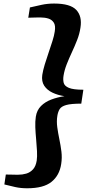

<svg xmlns="http://www.w3.org/2000/svg" viewBox="-20 -874 517 1056"><path d="M277.5 -854.5Q367 -854.5 399.8 -819.2Q432.5 -784 422.5 -722Q417.5 -687.5 404.2 -653.8Q391 -620 375.5 -586.8Q360 -553.5 347.2 -521.2Q334.5 -489 329.5 -458Q326 -436.5 330.2 -418.8Q334.5 -401 358.8 -390.8Q383 -380.5 438.5 -380.5L427 -304Q371.5 -304 344.5 -296.5Q317.5 -289 308.2 -274Q299 -259 295.5 -237.5Q290.5 -207 295 -174.2Q299.5 -141.5 306.5 -108Q313.5 -74.5 317.8 -40.2Q322 -6 316.5 28.5Q307 91 263.2 126.2Q219.5 161.5 129.5 161.5Q94 161.5 63.8 154.8Q33.5 148 4 140.5L12 86Q21 86 33.5 86.2Q46 86.5 58.5 86.8Q71 87 79.5 87Q103 87 124.5 80.8Q146 74.5 161.5 57.5Q177 40.5 182 9Q185 -12 183.5 -42.5Q182 -73 178.8 -107.2Q175.5 -141.5 174.2 -174Q173 -206.5 177 -232Q182.5 -268 205.5 -291Q228.5 -314 262.8 -326.8Q297 -339.5 334.5 -345Q298 -350.5 268.5 -364.5Q239 -378.5 223.2 -402.5Q207.5 -426.5 212.5 -462Q216.5 -487.5 226.2 -519.5Q236 -551.5 247.5 -585Q259 -618.5 268.5 -648.5Q278 -678.5 281 -700Q286.5 -732.5 276.2 -749Q266 -765.5 246.5 -771.8Q227 -778 203 -778Q194 -778 181.8 -777.8Q169.5 -777.5 157.2 -777.2Q145 -777 135.5 -776.5L144.5 -833Q176.5 -840.5 209 -847.5Q241.5 -854.5 277.5 -854.5Z"/></svg>

Font: Merriweather 28pt ExtraBold
Style: Italic
Weight: 800
Italic angle: -7.8°
Version: Version 2.101